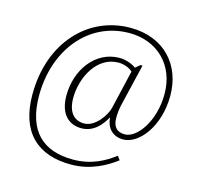

<svg xmlns="http://www.w3.org/2000/svg" viewBox="-120 -843 1160 1114"><g transform="rotate(15 460.5 -286.0)"><path d="M399 142C517 142 606 91 667 45L650 22C594 65 515 111 404 111C226 111 118 19 118 -198C118 -471 287 -683 532 -683C699 -683 819 -568 819 -394C819 -229 729 -108 656 -108C606 -108 584 -138 584 -187C584 -214 586 -242 597 -285L653 -520H641L613 -497C591 -514 551 -529 514 -529C369 -529 271 -393 271 -239C271 -125 330 -77 403 -77C480 -77 524 -137 547 -179H549C553 -120 590 -77 655 -77C748 -77 854 -207 854 -392C854 -578 732 -714 530 -714C279 -714 79 -509 79 -193C79 33 199 142 399 142ZM411 -108C353 -108 313 -148 313 -235C313 -358 385 -501 515 -501C553 -501 586 -484 600 -470L546 -239C535 -192 479 -108 411 -108Z"/></g></svg>

Font: Noto Serif Telugu ExtraLight
Style: Regular
Weight: 200
Designer: Jelle Bosma - Monotype Design Team
Foundry: Monotype Imaging Inc.
Version: Version 2.005